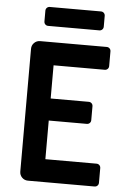

<svg xmlns="http://www.w3.org/2000/svg" viewBox="-60 -937 662 980"><g transform="rotate(5 271.5 -446.5)"><path d="M78 -43V-672Q78 -690 90.5 -702.5Q103 -715 121 -715H462Q471 -715 477 -709Q483 -703 483 -694V-619Q483 -610 477 -604Q471 -598 462 -598H200V-428H395Q404 -428 410 -422Q416 -416 416 -407V-336Q416 -327 410 -321Q404 -315 395 -315H200V-117H462Q471 -117 477 -111Q483 -105 483 -96V-21Q483 -12 477 -6Q471 0 462 0H121Q103 0 90.5 -12.5Q78 -25 78 -43ZM134 -817V-872Q134 -881 140 -887Q146 -893 155 -893H417Q426 -893 432 -887Q438 -881 438 -872V-817Q438 -808 432 -802Q426 -796 417 -796H155Q146 -796 140 -802Q134 -808 134 -817Z"/></g></svg>

Font: Miriam Libre
Style: Bold
Weight: 700
Designer: Michal Sahar
Foundry: Hagilda
Version: Version 1.001